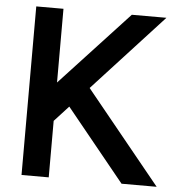

<svg xmlns="http://www.w3.org/2000/svg" viewBox="-52 -768 751 817"><g transform="rotate(5 323.5 -360.0)"><path d="M478.1 -720H626L127.9 -177.8L128.8 -343.2ZM497.2 0 208.4 -355.2 320 -401.9 647.2 0ZM70 0V-720H186.2V0Z"/></g></svg>

Font: Hauora
Style: Regular
Weight: 400
Designer: Wayne Shih
Foundry: WCYS
Version: Version 1.001